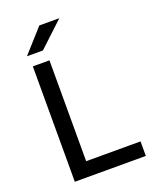

<svg xmlns="http://www.w3.org/2000/svg" viewBox="-167 -1022 907 1118"><g transform="rotate(-20 287.0 -463.0)"><path d="M539 0H99V-715H202V-90H539ZM340 -926 186 -782H87L216 -926Z"/></g></svg>

Font: Wix Madefor Text Medium
Style: Regular
Weight: 500
Designer: Dalton Maag Ltd
Foundry: Dalton Maag Ltd
Version: Version 3.100